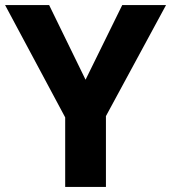

<svg xmlns="http://www.w3.org/2000/svg" viewBox="-20 -734 672 754"><path d="M316 -421 460 -714H632L396 -278V0H236V-273L0 -714H173Z"/></svg>

Font: Noto Sans Oriya
Style: Bold
Weight: 700
Designer: Amélie Bonet and Sol Matas
Foundry: Google LLC
Version: Version 2.006; ttfautohint (v1.8.4.7-5d5b)